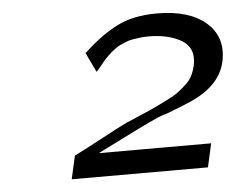

<svg xmlns="http://www.w3.org/2000/svg" viewBox="-39 -813 641 511"><g transform="rotate(-5 281.5 -558.0)"><path d="M199 -680Q200 -680 202 -682Q247 -724 290.5 -746Q334 -768 397 -768Q483 -768 528 -729Q573 -690 560 -626Q546 -561 465 -526L434 -513Q422 -509 416 -506Q404 -501 396 -499Q388 -497 374 -491Q360 -485 319 -465L211 -411H330H369H511L497 -348H133L147 -410Q177 -425 225.5 -451Q274 -477 291 -485Q305 -491 332 -502.5Q359 -514 371.5 -520Q384 -526 404 -536Q424 -546 434 -553.5Q444 -561 456 -572Q468 -583 474 -595.5Q480 -608 483 -622Q485 -629 485 -643Q484 -676 450.5 -692.5Q417 -709 369 -709Q357 -709 345.5 -707.5Q334 -706 325.5 -704.5Q317 -703 307.5 -699Q298 -695 292.5 -692.5Q287 -690 279.5 -684.5Q272 -679 268.5 -676Q265 -673 258.5 -666.5Q252 -660 250 -658Q248 -656 242.5 -649Q237 -642 236 -641L224 -627L211 -654Q204 -668 199 -680Z"/></g></svg>

Font: Coval
Style: ExtraLight Italic
Weight: 200
Foundry: Context Ltd
Version: Version 001.000